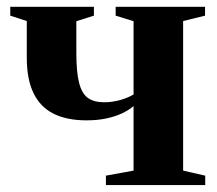

<svg xmlns="http://www.w3.org/2000/svg" viewBox="-20 -532 624 552"><path d="M284.5 0V-27L364 -41.5V-227Q350.5 -215.5 331 -206.2Q311.5 -197 286 -191.5Q260.5 -186 228.5 -186Q172.5 -186 134.2 -205Q96 -224 76.5 -264Q57 -304 57 -366V-471.5L9.5 -487V-512.5H250V-487L199.5 -471V-379Q199.5 -324.5 207.5 -293.5Q215.5 -262.5 233 -250.2Q250.5 -238 279 -238Q304 -238 326.8 -244.8Q349.5 -251.5 364 -260.5V-471L312.5 -487V-512.5H569.5V-487L506.5 -471.5V-41.5L570 -27V0Z"/></svg>

Font: Merriweather 120pt
Style: Bold
Weight: 700
Designer: Eben Sorkin
Foundry: Eben Sorkin
Version: Version 2.100